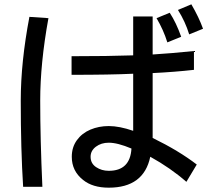

<svg xmlns="http://www.w3.org/2000/svg" viewBox="-20 -760 1002 888"><path d="M803 -714 865 -740Q900 -680 919 -627L855 -601Q837 -660 803 -714ZM704 -676 765 -701Q795 -655 818 -590L754 -564Q736 -622 704 -676ZM675 -35Q645 108 483 108Q408 108 364 72Q312 31 312 -35Q312 -79 335.5 -111.5Q359 -144 398 -160.5Q437 -177 483 -177Q532 -177 596 -155V-419Q491 -414 311 -414V-500Q481 -500 596 -504V-684H686V-508Q769 -513 877 -524V-437Q789 -427 686 -422V-122Q807 -63 890 1L842 81Q769 17 675 -35ZM76 -295Q76 -472 116 -682L204 -676Q166 -467 166 -295Q166 -118 176 104H87Q76 -69 76 -295ZM483 -100Q448 -100 423.5 -81.5Q399 -63 399 -35Q399 -4 424.5 13Q450 30 483 30Q582 30 588 -73Q524 -100 483 -100Z"/></svg>

Font: Gmarket Sans TTF Medium
Style: Regular
Weight: 500
Designer: Creative Director : Sungho Lee; Art Director : Kiwoong Choi; Project Manager : Sori Yang, Jongwook Yoon; Font Designer :
Foundry: Sandoll Inc.
Version: Version 1.000;hotconv 1.0.109;makeotfexe 2.5.65596